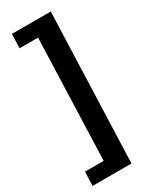

<svg xmlns="http://www.w3.org/2000/svg" viewBox="-228 -771 794 997"><g transform="rotate(-30 169.0 -272.5)"><path d="M123 89.8 147.9 -634.8H37.1L40 -719.2H272.9L241.2 173.8H7.8L11.2 89.8Z"/></g></svg>

Font: Simonetta
Style: Black Italic
Weight: 900
Italic angle: -2°
Designer: Gayaneh Bagdasaryan
Foundry: Brownfox
Version: Version 1.002